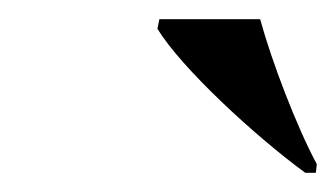

<svg xmlns="http://www.w3.org/2000/svg" viewBox="-20 -786 350 200"><path d="M298 -606H309L310 -615C289 -654 263 -722 251 -766H146L144 -756C169 -715 246 -644 298 -606Z"/></svg>

Font: Noto Serif Display SemiCondensed SemiBold
Style: Italic
Weight: 600
Width: 4
Italic angle: -12°
Designer: Monotype Design Team
Foundry: Monotype Imaging Inc.
Version: Version 2.009